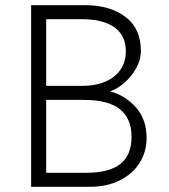

<svg xmlns="http://www.w3.org/2000/svg" viewBox="-20 -720 650 740"><path d="M100 0V-700H309Q403.5 -700 463.2 -655.2Q523 -610.5 523 -524Q523 -489.5 504.8 -457Q486.5 -424.5 459 -400.5Q431.5 -376.5 404 -368Q462.5 -352.5 503.8 -306.2Q545 -260 545 -188Q545 -135 518.2 -92.5Q491.5 -50 442 -25Q392.5 0 325 0ZM158 -54H311Q400.5 -54 443.8 -88Q487 -122 487 -193Q487 -263 442.2 -299Q397.5 -335 302 -335H158ZM158 -389H297Q347.5 -389 385.2 -405Q423 -421 444 -451Q465 -481 465 -523Q465 -583 421 -614.5Q377 -646 296 -646H158Z"/></svg>

Font: Geologica Thin Roman Thin
Style: Regular
Weight: 250
Version: Version 1.010;gftools[0.9.28]